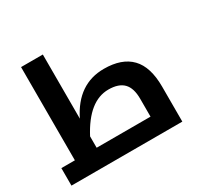

<svg xmlns="http://www.w3.org/2000/svg" viewBox="-160 -950 1176 1141"><g transform="rotate(-30 428.0 -380.0)"><path d="M631.8 -120.1V-243.2Q631.8 -315.9 598.4 -350.3Q564.9 -384.8 495.1 -384.8Q360.4 -384.8 262.2 -198.2V-120.1ZM20 -120.1H112.8V-759.8H262.2V-319.8Q353.5 -504.9 533.2 -504.9Q655.8 -504.9 718.3 -440.2Q780.8 -375.5 780.8 -240.2V0H20Z"/></g></svg>

Font: DroidArabicKufi-Bold
Style: Bold
Weight: 700
Designer: Pascal Zoghbi
Foundry: Ascender Corporation
Version: Version 1.00